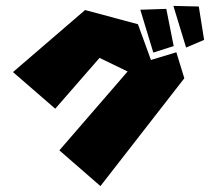

<svg xmlns="http://www.w3.org/2000/svg" viewBox="-20 -613 736 650"><path d="M567 -593 610 -452 671 -478 653 -591ZM455 -580 499 -435 568 -457 543 -583ZM604 -348 320 17 181 -104 412 -371 317 -417 167 -245 24 -369 268 -579 447 -531 491 -410 577 -436Z"/></svg>

Font: Super Mario
Style: Regular
Weight: 400
Version: Version 1.0